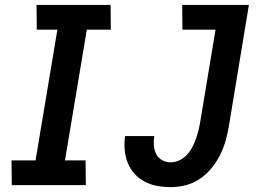

<svg xmlns="http://www.w3.org/2000/svg" viewBox="-20 -755 1090 783"><path d="M28 0 27 -101H125L214 -634H130L129 -735H431L432 -634H334L245 -101H329L330 0ZM676 8Q648 8 620.5 3Q593 -2 569.5 -14.5Q546 -27 528.5 -46.5Q511 -66 501 -91Q491 -116 488.5 -144Q486 -172 490 -200H609Q606 -181 607.5 -162Q609 -143 617 -127Q625 -111 641 -102Q657 -93 676 -93Q694 -93 711 -101Q728 -109 741 -122.5Q754 -136 763 -152.5Q772 -169 778 -186Q784 -203 788.5 -220Q793 -237 796 -255L859 -634H724L723 -735H995L913 -238Q908 -209 899.5 -179Q891 -149 876.5 -121Q862 -93 841.5 -68Q821 -43 794 -25Q767 -7 736.5 0.5Q706 8 676 8Z"/></svg>

Font: Iosevka Etoile
Style: Bold Italic
Weight: 700
Italic angle: -9°
Designer: Belleve Invis
Foundry: Belleve Invis
Version: Version 28.1.0; ttfautohint (v1.8.4)